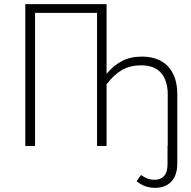

<svg xmlns="http://www.w3.org/2000/svg" viewBox="-20 -704 920 926"><path d="M835 -250V85Q835 142 806 172Q777 202 729 202Q677 202 639 170L660 140Q676 151 691 157Q706 163 727 163Q755 163 771.5 144.5Q788 126 788 86V-1H789V-248Q789 -315 757 -352Q725 -389 660 -389Q608 -389 568.5 -366.5Q529 -344 494 -297V0H448V-642H149V0H102V-684H494V-348Q527 -388 568 -409.5Q609 -431 664 -431Q746 -431 790.5 -383.5Q835 -336 835 -250Z"/></svg>

Font: Fira Sans Condensed ExtraLight
Style: Regular
Weight: 275
Width: 3
Designer: Carrois Corporate & Edenspiekermann AG
Foundry: Carrois Corporate GbR & Edenspiekermann AG
Version: Version 4.203